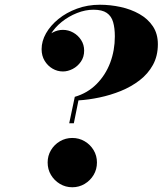

<svg xmlns="http://www.w3.org/2000/svg" viewBox="-20 -780 686 810"><path d="M272 -260 295.5 -371.5Q349 -387 387 -425Q425 -463 444.8 -515.2Q464.5 -567.5 464.5 -626.5Q464.5 -661.5 457.2 -686.8Q450 -712 430.5 -725.5Q411 -739 374.5 -739Q340 -739 304.8 -725Q269.5 -711 240.2 -687.5Q211 -664 193.2 -634.2Q175.5 -604.5 175.5 -572.5H156.5Q156.5 -595 169.2 -613.5Q182 -632 202.5 -643Q223 -654 245.5 -654Q268.5 -654 289 -642.5Q309.5 -631 322.2 -611.2Q335 -591.5 335 -566.5Q335 -539.5 321.2 -519.8Q307.5 -500 286.8 -489.2Q266 -478.5 245.5 -478.5Q222 -478.5 201.5 -490.5Q181 -502.5 168.2 -523.8Q155.5 -545 155.5 -572.5Q155.5 -606.5 174.2 -639.5Q193 -672.5 226.5 -699.8Q260 -727 304.8 -743.5Q349.5 -760 401.5 -760Q445.5 -760 489 -750.5Q532.5 -741 568.2 -720.8Q604 -700.5 625 -669Q646 -637.5 646 -593.5Q646 -544 625.2 -506.2Q604.5 -468.5 569 -441.2Q533.5 -414 489.8 -396.2Q446 -378.5 399.8 -368.8Q353.5 -359 311 -356.5L291.5 -260ZM285 10Q256.5 10 232.8 -4.2Q209 -18.5 195 -42Q181 -65.5 181 -94.5Q181 -123 195 -146.5Q209 -170 232.8 -184Q256.5 -198 285 -198Q313.5 -198 337.2 -184Q361 -170 375 -146.5Q389 -123 389 -94.5Q389 -65.5 375 -42Q361 -18.5 337.2 -4.2Q313.5 10 285 10Z"/></svg>

Font: Bodoni Moda ExtraBold
Style: Italic
Weight: 800
Italic angle: -13°
Version: Version 2.005